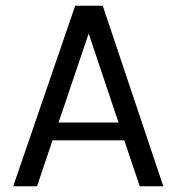

<svg xmlns="http://www.w3.org/2000/svg" viewBox="-20 -649 615 669"><path d="M26 0 242 -629H338L549 0H467L413 -160H163L109 0ZM184 -222H393L289 -532Z"/></svg>

Font: Karmilla
Style: Regular
Weight: 400
Designer: Jonathan Pinhorn
Version: Version 1.000